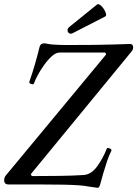

<svg xmlns="http://www.w3.org/2000/svg" viewBox="-41 -881 656 917"><path d="M425 16 383 10Q363 6 335.5 4Q308 2 263.5 1Q219 0 148 0H0Q-21 0 -21 -20Q-21 -33 -14 -42L466 -621L462 -630H244Q226 -630 207 -613Q188 -596 170 -571Q152 -546 139 -521.5Q126 -497 121 -482Q118 -476 107.5 -480Q97 -484 99 -490Q114 -533 126 -574.5Q138 -616 148 -657Q152 -674 170 -674Q177 -674 190 -671Q197 -669 224 -667.5Q251 -666 282 -666Q430 -666 500 -668.5Q570 -671 580 -671Q595 -671 595 -654Q595 -643 584 -631L106 -49L111 -40Q181 -40 244.5 -41Q308 -42 357 -45Q394 -47 422 -85Q450 -123 469 -171Q472 -177 483 -172Q494 -167 491 -161Q480 -140 470 -110Q460 -80 451.5 -51Q443 -22 438 -2Q433 17 425 16ZM309 -724Q297 -717 289.5 -722Q282 -727 281.5 -736Q281 -745 291 -753L422 -859Q428 -864 437.5 -857Q447 -850 454.5 -838.5Q462 -827 465 -816Q468 -805 461 -802Z"/></svg>

Font: Junicode Two Beta Condensed Medium
Style: Italic
Weight: 500
Width: 3
Italic angle: -9°
Version: Version 1.053; ttfautohint (v1.8.4)